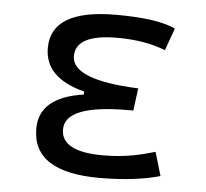

<svg xmlns="http://www.w3.org/2000/svg" viewBox="-44 -573 674 629"><g transform="rotate(5 293.0 -258.5)"><path d="M305.7 9.8C385.7 9.8 452.6 1 503.9 -13.7L481 -91.3C439 -79.6 390.1 -64.9 309.6 -64.9C218.3 -64.9 172.4 -89.4 172.4 -138.2C172.4 -192.9 241.7 -219.7 379.9 -219.7H396.5L406.2 -293.5C259.8 -299.3 187 -328.6 187 -380.4C187 -428.7 232.9 -452.6 324.2 -452.6C384.3 -452.6 436.5 -443.8 482.4 -425.8L508.8 -499C468.8 -518.1 403.8 -527.3 313.5 -527.3C170.4 -527.3 99.6 -484.9 99.6 -399.9C99.6 -334 142.6 -290.5 230.5 -267.6V-257.8C133.3 -243.7 85 -202.1 85 -133.3C85 -37.6 157.7 9.8 305.7 9.8Z"/></g></svg>

Font: Cascadia Code SemiLight
Style: Regular
Weight: 350
Monospace: yes
Designer: Aaron Bell
Foundry: Saja Typeworks
Version: Version 2404.023